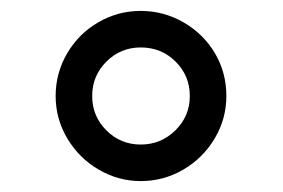

<svg xmlns="http://www.w3.org/2000/svg" viewBox="-20 -793 518 352"><path d="M82 -617Q82 -659 103 -695Q124 -731 160 -752Q196 -773 238 -773Q280 -773 316.5 -752Q353 -731 374 -695.5Q395 -660 395 -617Q395 -575 373.5 -539Q352 -503 316 -482Q280 -461 238 -461Q197 -461 161 -482Q125 -503 103.5 -539Q82 -575 82 -617ZM328 -617Q328 -654 302 -680Q276 -706 238 -706Q201 -706 175 -680Q149 -654 149 -617Q149 -580 175 -554Q201 -528 238 -528Q275 -528 301.5 -554Q328 -580 328 -617Z"/></svg>

Font: Open Sauce Two
Style: Regular
Weight: 400
Designer: Alfredo Marco Pradil
Foundry: Creative Sauce Fz LLC
Version: Version 1.477